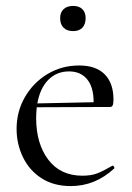

<svg xmlns="http://www.w3.org/2000/svg" viewBox="-20 -616 447 648"><path d="M360 -57Q363 -57 365 -53Q367 -49 365 -47Q301 12 219 12Q161 12 120 -14.5Q79 -41 57.5 -85.5Q36 -130 36 -181Q36 -240 64.5 -289Q93 -338 141 -366.5Q189 -395 247 -395Q304 -395 333.5 -365Q363 -335 363 -280Q363 -267 360.5 -261Q358 -255 352 -255L104 -254Q102 -232 102 -218Q102 -131 143 -77Q184 -23 258 -23Q288 -23 308.5 -31Q329 -39 358 -56ZM106 -267 296 -271Q296 -322 274 -348.5Q252 -375 213 -375Q171 -375 143 -346.5Q115 -318 106 -267ZM183 -555Q183 -574 194.5 -585Q206 -596 227 -596Q247 -596 258 -585Q269 -574 269 -555Q269 -534 258 -522.5Q247 -511 227 -511Q206 -511 194.5 -522.5Q183 -534 183 -555Z"/></svg>

Font: Cormorant Garamond
Style: Regular
Weight: 400
Designer: Christian Thalmann (Catharsis Fonts)
Version: Version 3.000